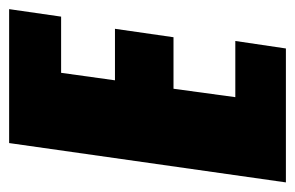

<svg xmlns="http://www.w3.org/2000/svg" viewBox="-140 -500 631 410"><g transform="rotate(-90 175.0 -295.5)"><path d="M-10 0 74 -591H360L344 -480H224L208 -365H318L300 -240H190L172 -108H292L276 0Z"/></g></svg>

Font: Alumni Sans Black
Style: Italic
Weight: 900
Italic angle: -8°
Version: Version 1.016